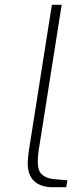

<svg xmlns="http://www.w3.org/2000/svg" viewBox="-20 -783 316 803"><path d="M96 -99Q96 -128 105 -180L197 -763H238L147 -187Q146 -182 142 -156.5Q138 -131 138 -106Q138 -70 154.5 -54Q171 -38 203 -34L262 -29L257 0H201Q150 0 123 -25.5Q96 -51 96 -99Z"/></svg>

Font: Exo ExtraLight
Style: Italic
Weight: 275
Italic angle: -9°
Designer: Natanael Gama
Foundry: Natanael Gama
Version: Version 1.500; ttfautohint (v1.6)